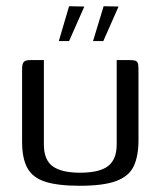

<svg xmlns="http://www.w3.org/2000/svg" viewBox="-20 -592 516 617"><path d="M121 -399V-128Q121 -78 149.5 -57.5Q178 -37 237 -37Q300 -37 327.5 -58.5Q355 -80 355 -128V-399Q356 -399 361.5 -399Q367 -399 373.5 -399Q380 -399 386 -399Q392 -399 394 -399Q406 -399 413 -397.5Q420 -396 422.5 -390Q425 -384 425 -370V-141Q425 -91 410 -58.5Q395 -26 354 -10.5Q313 5 236 5Q166 5 125.5 -8Q85 -21 68 -52Q51 -83 51 -136V-370Q51 -387 56.5 -393Q62 -399 78 -399Q89 -399 99.5 -399Q110 -399 121 -399ZM279 -460 313 -572 361 -571 312 -460ZM169 -460 202 -572 251 -571 202 -460Z"/></svg>

Font: Genos Thin
Style: Regular
Weight: 400
Version: Version 1.010